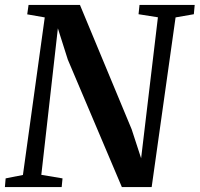

<svg xmlns="http://www.w3.org/2000/svg" viewBox="-27 -763 814 783"><path d="M-7 0 -4 -35.5 66.5 -49.5 155.5 -692 84 -704.5 89.5 -743H299L510 -235.5L548.5 -117.5L617 -692.5L538 -705L542 -743H767L763.5 -705L689 -692L591.5 0H470L249.5 -520L209 -647.5L141.5 -50L228 -35.5L224.5 0Z"/></svg>

Font: Merriweather 60pt SemiBold
Style: Italic
Weight: 600
Italic angle: -7.8°
Version: Version 2.101